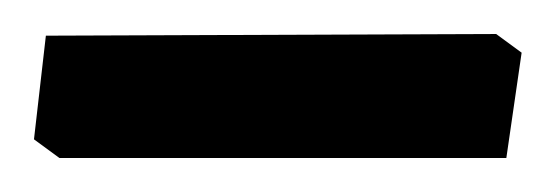

<svg xmlns="http://www.w3.org/2000/svg" viewBox="-20 -708 327 113"><path d="M15 -615 0 -626 7 -687 272 -688 287 -677 278 -615Z"/></svg>

Font: TMT Limkin
Style: Regular
Weight: 400
Designer: Gabriel Drozdov
Version: Version 1.000;Glyphs 3.1.2 (3151)